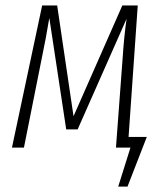

<svg xmlns="http://www.w3.org/2000/svg" viewBox="-20 -542 595 705"><path d="M452.1 -39.1H519L448.2 143.1H414.1L459 0H405.8L430.2 -327.1Q435.5 -408.2 444.8 -473.1L265.1 -66.9H223.1L161.1 -476.1Q148.4 -399.4 132.8 -325.2L67.9 0H23.9L134.8 -522H189.9L250 -115.2L429.2 -522H485.8Z"/></svg>

Font: Fira Sans Compressed ExtraLight
Style: Italic
Weight: 250
Width: 3
Italic angle: -8°
Designer: Carrois Corporate & Edenspiekermann AG
Foundry: Carrois Corporate GbR & Edenspiekermann AG
Version: Version 4.203;PS 004.203;hotconv 1.0.88;makeotf.lib2.5.64775